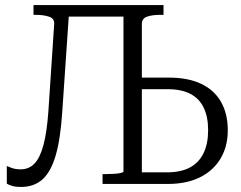

<svg xmlns="http://www.w3.org/2000/svg" viewBox="-20 -730 956 762"><path d="M214 -710H508V-664H214ZM172 -288 195 -634Q197 -656 175.5 -663.5Q154 -671 123 -671H113V-710H256L227 -285Q220 -178 201 -113Q182 -48 148.5 -18Q115 12 63 12Q43 12 29 8Q15 4 7 -1V-71Q14 -68 28 -63Q42 -58 62 -58Q95 -58 117 -81Q139 -104 152.5 -154.5Q166 -205 172 -288ZM646 0H387V-39H396Q414 -39 431 -40Q448 -41 459 -43.5Q470 -46 470 -49V-710H629V-671H613Q585 -671 564 -664Q543 -657 543 -635V-46H642Q698 -46 734 -65.5Q770 -85 788 -122.5Q806 -160 806 -213Q806 -266 788.5 -302.5Q771 -339 735.5 -357.5Q700 -376 646 -376H509V-422H650Q726 -422 778 -397.5Q830 -373 857 -326Q884 -279 884 -213Q884 -149 855.5 -101Q827 -53 774 -26.5Q721 0 646 0Z"/></svg>

Font: Roboto Serif 28pt Condensed Light
Style: Regular
Weight: 300
Width: 3
Designer: Greg Gazdowicz
Foundry: Commercial Type
Version: Version 1.008